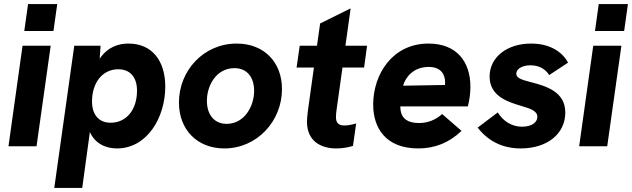

<svg xmlns="http://www.w3.org/2000/svg" viewBox="-20 -717 3098 941"><path d="M21.5 0H159L228.5 -493H90.5ZM99 -565H242L260.5 -697H117.5Z M246 204H383L420.5 -70C445 -14.5 496.5 10.5 553 10.5C699.5 10.5 790 -138.5 790 -293C790 -417 726.5 -503.5 610 -503.5C563 -503.5 510.5 -489.5 468.5 -429.5L473 -493H344ZM431 -220C431 -311.5 482 -377.5 559.5 -377.5C617.5 -377.5 651.5 -339 651.5 -272.5C651.5 -180 600 -115.5 522.5 -115.5C464.5 -115.5 431 -154.5 431 -220Z M1079.5 10.5C1239 10.5 1362 -122.5 1362 -280.5C1362 -413 1273.5 -503.5 1140 -503.5C978 -503.5 857 -371 857 -214.5C857 -81 947 10.5 1079.5 10.5ZM994 -222.5C994 -299 1040.5 -383 1129 -383C1195 -383 1225.5 -333 1225.5 -272C1225.5 -195 1177 -110 1091 -110C1025 -110 994 -161.5 994 -222.5Z M1628 10.5C1654 10.5 1681.5 7 1710 -2L1725.5 -112C1704 -106 1687 -102 1668.5 -102C1637 -102 1626.5 -116 1626.5 -144C1626.5 -158 1628.5 -171 1630.5 -186L1658.5 -386H1764.5L1779 -493H1673L1698.5 -676L1549 -602L1533.5 -493H1449L1433.5 -386H1518.5L1488.5 -170.5C1485.5 -143 1484.5 -131 1484.5 -120.5C1484.5 -26 1551.5 10.5 1628 10.5Z M2030 10.5C2111.5 10.5 2181 -17.5 2242 -75.5L2147 -158C2113.5 -128 2074.5 -114 2033.5 -114C1977 -114 1949 -137 1943.5 -175.5C1942.5 -182 1942 -188 1942 -195.5H2273C2281 -228.5 2285.5 -257 2285.5 -291.5C2285.5 -415 2218 -503.5 2080 -503.5C1902.5 -503.5 1809 -352 1809 -204.5C1809 -89 1871 10.5 2030 10.5ZM1955.5 -297C1967 -338.5 2006.5 -389 2081 -389C2139.5 -389 2161.5 -354 2161.5 -313.5C2161.5 -309 2161.5 -304.5 2161 -300.5Z M2531.5 10.5C2662 10.5 2750.5 -61 2750.5 -165.5C2750.5 -266 2660.5 -294.5 2579.5 -315C2529.5 -327.5 2510.5 -336.5 2510.5 -356C2510.5 -382.5 2544.5 -397 2580 -397C2617 -397 2651.5 -382 2671.5 -349L2764 -410C2733 -468 2668.5 -503.5 2583 -503.5C2463.5 -503.5 2379.5 -435.5 2379.5 -342C2379.5 -242.5 2474.5 -216 2537.5 -197C2577 -185 2613.5 -174.5 2613.5 -144.5C2613.5 -117 2586.5 -96 2537.5 -96C2489.5 -96 2445.5 -123 2419.5 -166L2321 -91.5C2352 -51.5 2415.5 10.5 2531.5 10.5Z M2818.5 0H2956L3025.5 -493H2887.5ZM2896 -565H3039L3057.5 -697H2914.5Z"/></svg>

Font: HK Grotesk ExtraBold
Style: Italic
Weight: 800
Italic angle: -16°
Designer: Alfredo Marco Pradil
Foundry: Hanken Design Co.
Version: Version 3.001;FEAKit 1.0